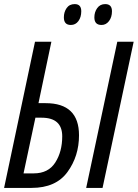

<svg xmlns="http://www.w3.org/2000/svg" viewBox="-20 -918 673 938"><path d="M0 0H134Q253 0 309.5 -77.5Q366 -155 366 -257Q366 -414 203 -414H168L231 -714H151ZM401 0H481L633 -714H553ZM95 -71 153 -343H183Q284 -343 284 -252Q284 -177 250 -124Q216 -71 145 -71ZM476 -796Q498 -796 512.5 -815Q527 -834 527 -863Q527 -898 494 -898Q469 -898 455 -878.5Q441 -859 441 -833Q441 -796 476 -796ZM326 -796Q349 -796 363 -815Q377 -834 377 -863Q377 -898 345 -898Q319 -898 305.5 -878.5Q292 -859 292 -833Q292 -796 326 -796Z"/></svg>

Font: Noto Sans UI Condensed
Style: Italic
Weight: 400
Width: 3
Italic angle: -12°
Designer: Monotype Design Team
Foundry: Monotype Imaging Inc.
Version: Version 1.901